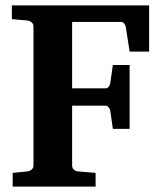

<svg xmlns="http://www.w3.org/2000/svg" viewBox="-20 -691 599 711"><path d="M460 -500 445.8 -590.8Q444.3 -598.6 439.7 -604.2Q435.1 -609.9 428.2 -609.9H247.1V-363.8H371.1Q377.9 -363.8 382.6 -370.1Q387.2 -376.5 388.2 -381.8L397.9 -450.2H460V-213.9H397.9L388.2 -282.2Q387.2 -287.6 382.1 -293.7Q377 -299.8 371.1 -299.8H247.1V-78.1Q247.1 -68.4 253.4 -62.7Q259.8 -57.1 269 -56.2L334 -50.8V0H26.9V-50.8L81.1 -56.2Q89.8 -57.1 96.9 -62.7Q104 -68.4 104 -78.1V-592.8Q104 -602.5 96.9 -608.4Q89.8 -614.3 81.1 -615.2L23.9 -620.1V-670.9H532.2V-500Z"/></svg>

Font: Charis SIL Phon
Style: Bold
Weight: 700
Foundry: SIL International
Version: Version 5.000